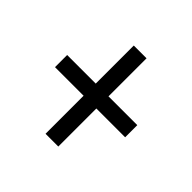

<svg xmlns="http://www.w3.org/2000/svg" viewBox="-118 -688 660 660"><g transform="rotate(45 212.5 -357.5)"><path d="M181 -143V-328H42V-387H181V-572H243V-387H383V-328H243V-143Z"/></g></svg>

Font: Noto Serif Thai ExtraCondensed Medium
Style: Regular
Weight: 500
Width: 2
Designer: Monotype Design Team
Foundry: Monotype Imaging Inc.
Version: Version 2.002; ttfautohint (v1.8.4.7-5d5b)